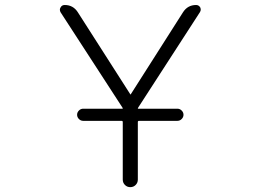

<svg xmlns="http://www.w3.org/2000/svg" viewBox="-20 -774 1040 772"><path d="M314.5 -288.1Q304.7 -288.1 297.4 -295.4Q290 -302.7 290 -312.5Q290 -322.3 297.4 -329.6Q304.7 -336.9 314.5 -336.9H472.7Q473.6 -336.9 473.6 -338.4Q473.6 -339.8 472.7 -340.8L223.6 -724.6Q220.7 -729.5 220.7 -735.4Q220.7 -739.3 223.6 -744.1Q228.5 -753.9 240.2 -753.9Q274.4 -753.9 293 -724.6L502.9 -396.5Q502.9 -394.5 504.9 -394.5Q506.8 -394.5 506.8 -396.5L715.8 -724.6Q734.4 -753.9 768.6 -753.9Q779.3 -753.9 785.2 -744.1Q787.1 -739.3 787.1 -735.4Q787.1 -730.5 784.2 -725.6L535.2 -340.8Q534.2 -339.8 534.2 -338.4Q534.2 -336.9 535.2 -336.9H693.4Q703.1 -336.9 710.4 -329.6Q717.8 -322.3 717.8 -312.5Q717.8 -302.7 710.4 -295.4Q703.1 -288.1 693.4 -288.1H539.1Q534.2 -288.1 534.2 -283.2V-51.8Q534.2 -39.1 525.4 -30.3Q516.6 -21.5 503.9 -21.5Q491.2 -21.5 482.4 -30.3Q473.6 -39.1 473.6 -51.8V-283.2Q473.6 -288.1 468.8 -288.1Z"/></svg>

Font: Rounded-L Mgen+ 1m light
Style: Regular
Weight: 200
Designer: [Source Han Sans]
Ryoko NISHIZUKA  (kana & ideographs); Paul D. Hunt (Latin, Greek & Cyrillic); Wenlong ZHANG  (bopomofo
Version: Version 1.059.20150602